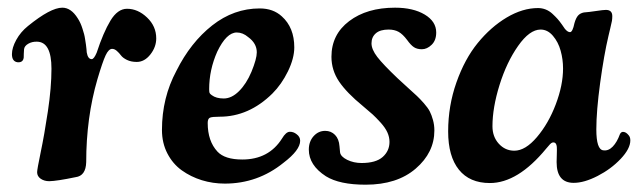

<svg xmlns="http://www.w3.org/2000/svg" viewBox="-20 -475 1694 510"><path d="M317.4 -451.7Q346.2 -451.7 370.6 -428.5Q395 -405.3 395 -373Q395 -350.1 379.4 -330.3Q363.8 -310.5 343.3 -310.5Q328.1 -310.5 317.1 -315.9Q306.2 -321.3 301.3 -327.9Q296.4 -334.5 290.3 -339.8Q284.2 -345.2 277.8 -345.2Q268.6 -345.2 260.5 -327.9Q252.4 -310.5 238.8 -264.6Q209 -162.6 209 -44.4Q208 -7.8 180.7 -4.4Q131.3 5.9 110.8 6.3Q97.7 6.3 88.1 -0.2Q78.6 -6.8 78.6 -17.6Q78.6 -24.9 88.1 -70.6Q97.7 -116.2 107.2 -179.4Q116.7 -242.7 116.7 -292.5Q116.7 -363.8 78.1 -364.3Q65.4 -364.7 55.2 -358.9Q44.9 -353 43.9 -344.2Q43.5 -338.9 43.2 -332Q43 -325.2 43 -322.3Q41.5 -308.6 26.9 -309.6Q11.7 -311.5 11.7 -331.1Q11.7 -348.1 23.2 -369.1Q34.7 -390.1 54.2 -405.8Q114.3 -454.6 145.5 -454.6Q168.9 -454.6 186.5 -426.3Q190.4 -420.4 193.6 -413.3Q196.8 -406.2 199.2 -398.4Q201.7 -390.6 203.4 -384.3Q205.1 -377.9 206.3 -369.4Q207.5 -360.8 208.3 -356.4Q209 -352.1 209.7 -344.5Q210.4 -336.9 210.4 -335.9Q213.4 -317.9 223.6 -317.9Q229.5 -317.9 236.8 -335Q254.4 -388.7 273.4 -420.2Q292.5 -451.7 317.4 -451.7Z M669.9 -452.6Q705.6 -452.6 728.5 -431.6Q761.7 -401.9 761.7 -349.1Q761.7 -320.3 744.9 -285.6Q728 -251 703.6 -226.6Q641.1 -165 563.5 -165Q543.5 -165 537.6 -162.4Q531.7 -159.7 531.7 -148.4Q531.7 -100.1 557.6 -72.3Q577.1 -51.3 623.5 -51.3Q693.8 -51.3 729 -106.9Q739.7 -125 750 -125Q759.8 -125 767.6 -118.7Q777.3 -111.8 777.3 -101.1Q777.3 -76.2 732.9 -42.5Q664.6 12.7 577.1 12.7Q545.4 12.7 516.1 3.7Q486.8 -5.4 462.9 -22.5Q439 -39.6 424.6 -67.4Q410.2 -95.2 410.2 -129.9Q410.2 -215.3 448.7 -287.1Q486.3 -362.3 543.7 -407.5Q601.1 -452.6 669.9 -452.6ZM542.5 -222.2Q554.2 -213.4 574.2 -213.4Q595.2 -213.4 614.7 -232.7Q634.3 -252 647.9 -284.2Q662.1 -318.8 662.1 -335.9Q662.1 -359.9 639.2 -376.5Q625 -388.7 608.9 -388.7Q581.5 -388.7 557.1 -337.9Q535.6 -289.6 535.6 -238.3Q535.6 -231 536.6 -228.3Q537.6 -225.6 542.5 -222.2Z M881.8 -86.4Q882.8 -72.3 883.3 -70.3Q884.8 -59.1 902.1 -50.5Q919.4 -42 940.4 -42Q978.5 -42 996.6 -58.1Q1014.6 -74.2 1014.6 -98.1Q1014.6 -110.8 1009 -123.3Q1003.4 -135.7 991 -149.4Q978.5 -163.1 970 -170.9Q961.4 -178.7 943.8 -193.4Q900.9 -228.5 880.6 -258.5Q860.4 -288.6 860.4 -324.2Q860.4 -383.3 907.5 -418.9Q954.6 -454.6 1029.3 -454.6Q1077.6 -454.6 1108.2 -436.3Q1138.7 -418 1138.7 -388.7Q1138.7 -367.7 1126.5 -356Q1114.3 -344.2 1100.6 -344.2Q1087.9 -344.2 1079.6 -349.6Q1071.3 -355 1061.5 -368.7Q1049.8 -384.3 1038.8 -390.4Q1027.8 -396.5 1012.2 -396.5Q989.7 -396.5 978.3 -386.5Q966.8 -376.5 966.8 -359.9Q966.8 -343.8 982.2 -323.7Q997.6 -303.7 1036.1 -267.1Q1045.9 -257.8 1062.7 -242.7Q1079.6 -227.5 1087.4 -220.2Q1095.2 -212.9 1106 -200.7Q1116.7 -188.5 1121.6 -179Q1126.5 -169.4 1130.1 -156.2Q1133.8 -143.1 1133.8 -128.4Q1133.8 -69.8 1084.2 -27.1Q1034.7 15.6 951.2 15.6Q881.8 15.6 845.7 -6.8Q800.3 -36.1 800.3 -77.6Q800.3 -99.1 813 -113.3Q825.7 -127.4 843.8 -127.4Q859.4 -127.4 869.9 -116.7Q880.4 -106 881.8 -86.4Z M1654.3 -102.1Q1654.3 -80.1 1628.7 -53Q1603 -25.9 1567.4 -7.6Q1531.7 10.7 1503.9 10.7Q1458.5 10.7 1458.5 -44.4Q1458.5 -48.8 1459 -64.2Q1459.5 -79.6 1459 -85Q1458 -96.7 1449.7 -96.7Q1446.8 -96.7 1444.1 -94.7Q1441.4 -92.8 1437 -87.4Q1432.6 -82 1430.7 -80.1Q1355.5 11.2 1281.2 11.2Q1227.5 11.2 1199 -24.2Q1170.4 -59.6 1170.4 -126Q1170.4 -193.8 1192.4 -256.1Q1214.4 -318.4 1249 -360.8Q1283.7 -403.3 1325.9 -428.5Q1368.2 -453.6 1409.2 -453.6Q1419.9 -453.6 1429.7 -449.7Q1439.5 -445.8 1447.8 -438Q1456.1 -430.2 1460.9 -424.8Q1465.8 -419.4 1472.7 -409.7Q1479.5 -399.9 1480.5 -398.4Q1487.8 -389.6 1494.1 -389.6Q1501 -389.6 1505.9 -413.6Q1509.8 -427.2 1515.4 -433.6Q1521 -439.9 1530.8 -441.9Q1544.4 -442.9 1563.5 -445.8Q1582.5 -448.7 1589.4 -448.7Q1606.4 -448.7 1606.4 -432.1Q1606.4 -425.8 1605.5 -419.7Q1604.5 -413.6 1601.1 -400.1Q1597.7 -386.7 1596.2 -379.4Q1584.5 -330.1 1574.2 -255.1Q1564 -180.2 1564 -131.3Q1564 -77.6 1582.5 -75.7Q1596.2 -73.7 1607.7 -85.7Q1619.1 -97.7 1626.5 -118.2Q1629.9 -126 1637.2 -124.5Q1643.6 -123.5 1649.9 -115.7Q1654.3 -110.8 1654.3 -102.1ZM1416 -396.5Q1386.7 -396.5 1356.2 -353Q1325.7 -309.6 1306.9 -249.3Q1288.1 -189 1288.1 -139.6Q1288.1 -111.8 1304.9 -93.3Q1321.8 -74.7 1346.2 -74.7Q1375.5 -74.7 1406.2 -110.8Q1437 -147 1456.3 -198Q1475.6 -249 1475.6 -293Q1475.6 -317.4 1469.2 -340.3Q1462.9 -363.3 1448.7 -379.9Q1434.6 -396.5 1416 -396.5Z"/></svg>

Font: Cooper* SemiBold
Style: Italic
Weight: 600
Italic angle: -7°
Designer: Owen Earl
Foundry: indestructible type*
Version: Version 0.001